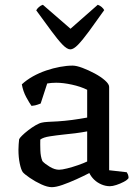

<svg xmlns="http://www.w3.org/2000/svg" viewBox="-20 -772 577 796"><path d="M194.9 4Q176.6 4 150.9 -7.8Q125.3 -19.6 103.5 -34.7Q81.7 -49.7 74.5 -58.2Q67.3 -68.2 61.9 -94Q56.5 -119.8 56.5 -151.2Q56.5 -163.2 57.4 -173.8Q58.3 -184.5 59.3 -194.5Q60.8 -199.2 71.2 -209.6Q81.6 -220 97 -231.9Q112.4 -243.8 127.9 -252.8Q143.4 -261.8 154.4 -263.8Q162.3 -265.8 179.7 -266.8Q197 -267.8 219 -268.8Q233 -269.8 248.5 -271.2Q264 -272.5 279.9 -274.8Q295.9 -277.1 311.5 -279.5Q327.1 -281.9 341.4 -284.6V-399.8Q314.4 -413.2 278.2 -421.1Q242 -429 213 -429Q202.9 -429 193.3 -428.2Q183.7 -427.3 175.7 -425.9L148.6 -342.8Q144.6 -341.8 136.2 -338.3Q127.9 -334.8 110.7 -333Q101.9 -345 88.8 -369.1Q75.7 -393.3 70.5 -422.3Q90.5 -440.8 116.5 -455.4Q142.6 -469.9 171.4 -479.7Q200.2 -489.5 228.5 -494.7Q256.9 -500 281.2 -500Q296.7 -500 321.9 -490.6Q347.1 -481.1 372.7 -467.4Q398.2 -453.7 415.4 -438.5Q432.5 -423.3 432.5 -411.8V-66.2L505.5 -57.9Q507.5 -55.1 510.3 -48.9Q513 -42.6 513 -33.7Q507.3 -25.4 492.7 -17.9Q478.2 -10.3 462.5 -5.2Q446.8 0 435.5 0Q418 0 400.5 -7.4Q382.9 -14.9 370 -27.5Q357.2 -40.2 350.4 -54.6Q326.5 -42.2 296.3 -28.5Q266.1 -14.9 239 -5.4Q212 4 194.9 4ZM224.9 -68.3Q236.5 -68.3 258.8 -73.9Q281.1 -79.5 304.4 -87.6Q327.7 -95.8 341.4 -102.5V-227.3Q317.6 -222.8 291.8 -219.5Q266 -216.2 241.9 -214Q213.8 -211 186.7 -206.8Q159.5 -202.7 147 -193.4Q146.5 -174.7 147.3 -148.9Q148.1 -123.1 155.8 -104.2Q165.1 -93.5 185.8 -80.9Q206.4 -68.3 224.9 -68.3ZM271.5 -567.3Q258.2 -567.3 238.9 -587.2Q219.7 -607.2 192.8 -643.7Q165.8 -680.3 130.2 -729.2Q133.5 -735.9 141.4 -742.8Q149.3 -749.7 157.7 -752.2L272.3 -652.8L385.3 -752.2Q394.5 -749 401.6 -742.8Q408.7 -736.6 412 -730Q376.2 -679.1 349.2 -642.5Q322.3 -606 303.6 -586.6Q284.8 -567.3 271.5 -567.3Z"/></svg>

Font: Texturina Medium
Style: Regular
Weight: 500
Designer: Guillermo Torres Carreño
Foundry: Omnibus-Type
Version: Version 1.003